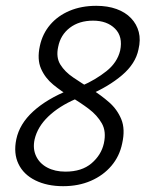

<svg xmlns="http://www.w3.org/2000/svg" viewBox="-20 -634 501 660"><path d="M261 -339Q309 -360 346 -389.5Q383 -419 393 -460Q403 -508 375.5 -535.5Q348 -563 300 -563Q252 -563 220 -538.5Q188 -514 180 -473Q172 -437 187.5 -412Q203 -387 232 -367.5Q261 -348 294 -327.5Q327 -307 355 -282.5Q383 -258 397 -224Q411 -190 400 -141Q391 -97 363 -64Q335 -31 292.5 -12.5Q250 6 197 6Q142 6 101.5 -14Q61 -34 43.5 -70.5Q26 -107 36 -155Q47 -208 94 -251Q141 -294 218 -325L241 -294Q183 -269 146 -233.5Q109 -198 99 -155Q92 -123 104 -97.5Q116 -72 142.5 -58Q169 -44 205 -44Q261 -44 294.5 -72.5Q328 -101 337 -141Q346 -182 330 -210Q314 -238 285.5 -259.5Q257 -281 224 -300.5Q191 -320 163 -343Q135 -366 121 -398Q107 -430 117 -476Q126 -518 152.5 -549Q179 -580 219.5 -597Q260 -614 311 -614Q350 -614 380.5 -603Q411 -592 430.5 -571.5Q450 -551 457 -524Q464 -497 456 -464Q446 -415 399.5 -375.5Q353 -336 285 -307Z"/></svg>

Font: Ysabeau
Style: Italic
Weight: 400
Italic angle: -12°
Designer: Christian Thalmann (Catharsis Fonts)
Version: Version 2.000;gftools[0.9.27.dev2+g8671c4b]